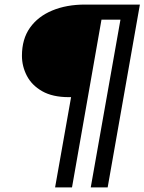

<svg xmlns="http://www.w3.org/2000/svg" viewBox="-20 -720 632 840"><path d="M221 100 291 -295H281Q210 -295 164.5 -321Q119 -347 97.5 -388.5Q76 -430 76 -476Q76 -549 111 -598.5Q146 -648 208.5 -674Q271 -700 352 -700H592L451 100H377L507 -634H424L295 100Z"/></svg>

Font: DM Sans 28pt
Style: Italic
Weight: 400
Italic angle: -10°
Version: Version 4.004;gftools[0.9.30]